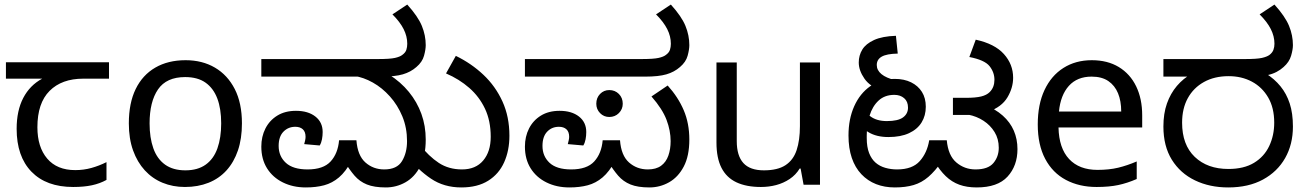

<svg xmlns="http://www.w3.org/2000/svg" viewBox="-20 -810 5731 842"><path d="M301 10Q183 10 118 -57Q53 -124 53 -245Q53 -325 82 -380.5Q111 -436 165 -465H6V-537H458V-465H345Q251 -465 197.5 -411.5Q144 -358 144 -252Q144 -165 187 -114.5Q230 -64 310 -64Q347 -64 381 -73.5Q415 -83 447 -99V-21Q418 -5 383 2.5Q348 10 301 10Z M1041 -269Q1041 -202 1023.5 -150.5Q1006 -99 973.5 -63Q941 -27 894.5 -8.5Q848 10 791 10Q738 10 693 -8.5Q648 -27 615 -63Q582 -99 563.5 -150.5Q545 -202 545 -269Q545 -358 575 -419.5Q605 -481 661 -513.5Q717 -546 794 -546Q867 -546 922.5 -513.5Q978 -481 1009.5 -419.5Q1041 -358 1041 -269ZM636 -269Q636 -206 652.5 -159.5Q669 -113 704 -88Q739 -63 793 -63Q847 -63 882 -88Q917 -113 933.5 -159.5Q950 -206 950 -269Q950 -333 933 -378Q916 -423 881.5 -447.5Q847 -472 792 -472Q710 -472 673 -418Q636 -364 636 -269Z M1321 12Q1265 12 1220.5 -10Q1176 -32 1151 -72Q1126 -112 1126 -167Q1126 -211 1144 -246.5Q1162 -282 1196 -303Q1230 -324 1278 -324Q1331 -324 1363 -299Q1395 -274 1395 -231Q1395 -215 1392 -199Q1389 -183 1382 -172L1314 -178Q1316 -184 1318 -193.5Q1320 -203 1320 -210Q1320 -232 1308 -243Q1296 -254 1275 -254Q1244 -254 1223 -232.5Q1202 -211 1202 -170Q1202 -125 1233.5 -96Q1265 -67 1329 -67Q1398 -67 1430 -102Q1462 -137 1467 -195H1543Q1548 -128 1582.5 -97.5Q1617 -67 1665 -67Q1721 -67 1743 -103.5Q1765 -140 1765 -191Q1765 -250 1744.5 -299.5Q1724 -349 1690 -387Q1656 -425 1615 -448Q1574 -471 1533 -477L1686 -483Q1737 -451 1773 -407Q1809 -363 1828 -310.5Q1847 -258 1847 -198Q1847 -126 1822.5 -79.5Q1798 -33 1758 -10.5Q1718 12 1672 12Q1621 12 1589 -1Q1557 -14 1535 -39.5Q1513 -65 1491 -101L1522 -105Q1496 -57 1466.5 -32Q1437 -7 1401.5 2.5Q1366 12 1321 12ZM1126 -474V-551H1636Q1690 -551 1712 -556Q1734 -561 1744 -569Q1758 -579 1762 -591.5Q1766 -604 1766 -618Q1766 -651 1750 -682.5Q1734 -714 1701 -747L1766 -790Q1813 -738 1830 -696.5Q1847 -655 1847 -612Q1847 -593 1839.5 -565.5Q1832 -538 1806 -516Q1781 -494 1746.5 -484Q1712 -474 1654 -474ZM2003 12Q1927 12 1870 -26.5Q1813 -65 1768 -123L1819 -177Q1861 -124 1904.5 -95.5Q1948 -67 2006 -67Q2066 -67 2099 -106Q2132 -145 2132 -210Q2132 -280 2107 -333Q2082 -386 2038 -424.5Q1994 -463 1936 -488L1979 -565Q2047 -532 2100 -482Q2153 -432 2183.5 -365Q2214 -298 2214 -215Q2214 -150 2191 -98.5Q2168 -47 2121 -17.5Q2074 12 2003 12Z M2477 12Q2421 12 2376.5 -10Q2332 -32 2307 -72Q2282 -112 2282 -167Q2282 -211 2300 -246.5Q2318 -282 2352 -303Q2386 -324 2434 -324Q2487 -324 2519 -299Q2551 -274 2551 -231Q2551 -215 2548 -199Q2545 -183 2538 -172L2470 -178Q2472 -186 2474 -194.5Q2476 -203 2476 -210Q2476 -232 2464 -243Q2452 -254 2431 -254Q2400 -254 2379.5 -232.5Q2359 -211 2359 -170Q2359 -125 2390 -96Q2421 -67 2485 -67Q2554 -67 2586 -102Q2618 -137 2623 -195H2699Q2704 -128 2738.5 -97.5Q2773 -67 2821 -67Q2857 -67 2879 -83Q2901 -99 2911 -127.5Q2921 -156 2921 -191Q2921 -237 2903 -284.5Q2885 -332 2837 -387L2908 -435Q2954 -384 2978.5 -326.5Q3003 -269 3003 -198Q3003 -126 2978.5 -79.5Q2954 -33 2914 -10.5Q2874 12 2828 12Q2777 12 2745 -1Q2713 -14 2691 -39.5Q2669 -65 2647 -101L2678 -105Q2652 -57 2622.5 -32Q2593 -7 2557.5 2.5Q2522 12 2477 12ZM2652 -297Q2628 -297 2611.5 -314Q2595 -331 2595 -355Q2595 -381 2611.5 -398Q2628 -415 2652 -415Q2677 -415 2694 -398Q2711 -381 2711 -355Q2711 -331 2694 -314Q2677 -297 2652 -297ZM2282 -474V-551H2792Q2846 -551 2868 -556Q2890 -561 2900 -569Q2914 -579 2918 -591.5Q2922 -604 2922 -618Q2922 -651 2906 -682.5Q2890 -714 2857 -747L2922 -790Q2969 -738 2986 -696.5Q3003 -655 3003 -612Q3003 -593 2995.5 -565.5Q2988 -538 2962 -516Q2937 -494 2902.5 -484Q2868 -474 2810 -474Z M3576 -536V0H3504L3491 -71H3487Q3470 -43 3443 -25Q3416 -7 3384 1.5Q3352 10 3317 10Q3253 10 3209.5 -10.5Q3166 -31 3144 -74Q3122 -117 3122 -185V-536H3211V-191Q3211 -127 3240 -95Q3269 -63 3330 -63Q3390 -63 3424.5 -85.5Q3459 -108 3473.5 -151.5Q3488 -195 3488 -257V-536Z M3904 12Q3859 12 3822 -2.5Q3785 -17 3757.5 -46Q3730 -75 3715.5 -117.5Q3701 -160 3701 -216Q3701 -288 3726 -344Q3751 -400 3796.5 -432Q3842 -464 3904 -464Q3945 -464 3975.5 -449Q4006 -434 4023 -407Q4040 -380 4040 -342Q4040 -303 4021.5 -273Q4003 -243 3966.5 -226Q3930 -209 3876 -209Q3824 -209 3789 -230Q3754 -251 3735 -274L3755 -340Q3768 -322 3796 -300.5Q3824 -279 3869 -279Q3918 -279 3940 -295Q3962 -311 3962 -338Q3962 -365 3945 -379.5Q3928 -394 3902 -394Q3860 -394 3833 -369Q3806 -344 3793.5 -303Q3781 -262 3781 -215V-205Q3781 -165 3791.5 -138.5Q3802 -112 3820 -96.5Q3838 -81 3862.5 -74Q3887 -67 3914 -67Q3981 -67 4013.5 -103.5Q4046 -140 4055 -195H4132Q4138 -128 4174 -97.5Q4210 -67 4258 -67Q4313 -67 4336.5 -95Q4360 -123 4360 -162Q4360 -201 4341.5 -231Q4323 -261 4293 -280.5Q4263 -300 4227 -307L4295 -352Q4345 -332 4377.5 -303Q4410 -274 4426 -237Q4442 -200 4442 -156Q4442 -83 4398.5 -35.5Q4355 12 4263 12Q4220 12 4187 0Q4154 -12 4127.5 -37.5Q4101 -63 4078 -102L4111 -103Q4081 -60 4051.5 -34.5Q4022 -9 3986.5 1.5Q3951 12 3904 12ZM3850 -412Q3796 -429 3771 -465Q3746 -501 3746 -536Q3746 -567 3761.5 -592.5Q3777 -618 3813 -634.5Q3849 -651 3909 -653L3917 -575Q3868 -574 3846.5 -561.5Q3825 -549 3825 -525Q3825 -502 3845.5 -485Q3866 -468 3907 -458ZM4159 -306V-381H4216Q4259 -381 4283 -387Q4307 -393 4320 -406Q4331 -417 4336 -430.5Q4341 -444 4341 -460Q4341 -493 4319.5 -520Q4298 -547 4231 -560L4259 -636Q4342 -618 4382.5 -573Q4423 -528 4423 -469Q4423 -425 4398 -383Q4373 -341 4314 -320Q4301 -316 4291 -312.5Q4281 -309 4269.5 -307.5Q4258 -306 4238 -306Z M4768 -546Q4837 -546 4886.5 -516Q4936 -486 4962.5 -431.5Q4989 -377 4989 -304V-251H4622Q4624 -160 4668.5 -112.5Q4713 -65 4793 -65Q4844 -65 4883.5 -74.5Q4923 -84 4965 -102V-25Q4924 -7 4884 1.5Q4844 10 4789 10Q4713 10 4654.5 -21Q4596 -52 4563.5 -113.5Q4531 -175 4531 -264Q4531 -352 4560.5 -415Q4590 -478 4643.5 -512Q4697 -546 4768 -546ZM4767 -474Q4704 -474 4667.5 -433.5Q4631 -393 4624 -321H4897Q4897 -367 4883 -401Q4869 -435 4840.5 -454.5Q4812 -474 4767 -474Z M5366 12Q5285 12 5220.5 -19Q5156 -50 5119 -109.5Q5082 -169 5082 -255Q5082 -312 5097.5 -356Q5113 -400 5141 -433Q5169 -466 5208 -488L5226 -474H5082V-551H5438Q5492 -551 5514 -556Q5536 -561 5547 -569Q5560 -579 5564.5 -591.5Q5569 -604 5569 -618Q5569 -651 5553 -682.5Q5537 -714 5504 -747L5569 -790Q5616 -738 5633 -696.5Q5650 -655 5650 -612Q5650 -593 5642 -565.5Q5634 -538 5609 -516Q5596 -504 5578 -494.5Q5560 -485 5536 -480L5531 -488Q5569 -464 5595.5 -431.5Q5622 -399 5636 -356Q5650 -313 5650 -255Q5650 -177 5616 -117Q5582 -57 5518.5 -22.5Q5455 12 5366 12ZM5367 -69Q5435 -69 5479.5 -96Q5524 -123 5546 -169.5Q5568 -216 5568 -272Q5568 -337 5541.5 -382.5Q5515 -428 5470 -452Q5425 -476 5368 -476Q5306 -476 5260 -450.5Q5214 -425 5189 -379.5Q5164 -334 5164 -272Q5164 -175 5219.5 -122Q5275 -69 5367 -69Z"/></svg>

Font: lkannada85
Style: Book
Weight: 400
Designer: Jelle Bosma - Monotype Design Team
Foundry: Monotype Imaging Inc.
Version: Version 2.003